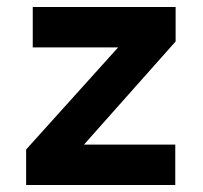

<svg xmlns="http://www.w3.org/2000/svg" viewBox="-20 -531 584 551"><path d="M55 -102 319 -395H74V-511H484V-412L221 -116H483V0H55Z"/></svg>

Font: OVRPSS Recut ExtraBold
Style: Regular
Weight: 800
Designer: Giant Group
Foundry: Giant Group
Version: Version 1.001;hotconv 1.0.109;makeotfexe 2.5.65596